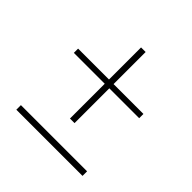

<svg xmlns="http://www.w3.org/2000/svg" viewBox="-150 -701 800 800"><g transform="rotate(45 250.0 -301.5)"><path d="M240 -158V-363H58V-388H240V-577H267V-388H443V-363H267V-158ZM56 -26V-53H446V-26Z"/></g></svg>

Font: Inconsolata ExtraLight
Style: Regular
Weight: 200
Monospace: yes
Designer: Raph Levien, Cyreal, Brenton Simpson
Foundry: Raph Levien, Cyreal, Google
Version: Version 3.001; ttfautohint (v1.8.2.53-6de2)